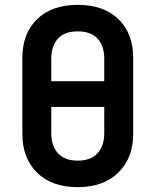

<svg xmlns="http://www.w3.org/2000/svg" viewBox="-20 -760 640 790"><path d="M300 10Q193 10 132.5 -49.5Q72 -109 72 -209V-522Q72 -622 132.5 -681Q193 -740 300 -740Q407 -740 467.5 -681Q528 -622 528 -522V-209Q528 -110 467 -50Q406 10 300 10ZM191 -426H409V-518Q409 -571 381.5 -601Q354 -631 300 -631Q246 -631 218.5 -601Q191 -571 191 -518ZM300 -99Q354 -99 381.5 -129.5Q409 -160 409 -212V-320H191V-212Q191 -160 218.5 -129.5Q246 -99 300 -99Z"/></svg>

Font: JetBrains Mono NL
Style: Bold
Weight: 700
Monospace: yes
Designer: Philipp Nurullin, Konstantin Bulenkov
Foundry: JetBrains
Version: Version 2.305; ttfautohint (v1.8.4.7-5d5b)